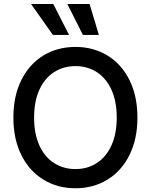

<svg xmlns="http://www.w3.org/2000/svg" viewBox="-20 -958 775 987"><path d="M368.2 9.8Q275.9 9.8 203.4 -34.4Q130.9 -78.6 89.8 -160.9Q48.8 -243.2 48.8 -353.5Q48.8 -464.4 89.8 -546.6Q130.9 -628.9 203.4 -672.9Q275.9 -716.8 368.2 -716.8Q459.5 -716.8 532 -672.9Q604.5 -628.9 645.5 -546.6Q686.5 -464.4 686.5 -353.5Q686.5 -243.2 645.5 -160.9Q604.5 -78.6 532 -34.4Q459.5 9.8 368.2 9.8ZM368.2 -618.2Q306.6 -618.2 258.3 -587.4Q210 -556.6 182.6 -497.1Q155.3 -437.5 155.3 -353.5Q155.3 -269.5 182.6 -210Q210 -150.4 258.3 -119.6Q306.6 -88.9 368.2 -88.9Q429.2 -88.9 477.3 -119.6Q525.4 -150.4 552.7 -210.2Q580.1 -270 580.1 -353.5Q580.1 -437.5 552.7 -497.1Q525.4 -556.6 477.3 -587.4Q429.2 -618.2 368.2 -618.2ZM139.6 -937.5H253.9L335 -778.3H252ZM326.2 -937.5H440.4L488.3 -778.3H406.2Z"/></svg>

Font: Pretendard JP Medium
Style: Regular
Weight: 500
Designer: Base glyphs from Inter by Rasmus Andersson; Hangeul glyphs from Noto Sans CJK(Source Han Sans) by Jang Soo-young and Kan
Foundry: Kil Hyung-jin
Version: Version 1.309